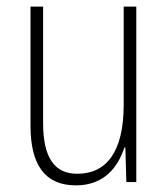

<svg xmlns="http://www.w3.org/2000/svg" viewBox="-20 -549 507 579"><path d="M391 -529H353V-233C353 -91 301 -25 213 -25C146 -25 110 -71 110 -178V-529H72V-170C72 -51 116 10 209 10C295 10 336 -46 355 -104H358L361 0H391Z"/></svg>

Font: Noto Sans Arabic UI Cn XLt
Style: Regular
Weight: 200
Width: 3
Designer: Monotype Design Team, Nadine Chahine and Nizar Qandah
Foundry: Monotype Imaging Inc.
Version: Version 2.010